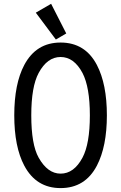

<svg xmlns="http://www.w3.org/2000/svg" viewBox="-20 -962 626 992"><path d="M293 -64.9Q362.3 -64.9 406.2 -147.5Q444.3 -218.8 444.3 -366.2Q444.3 -511.7 406.2 -585Q362.3 -667.5 293 -667.5Q224.1 -667.5 179.7 -585Q141.6 -514.2 141.6 -366.2Q141.6 -215.3 179.7 -147.5Q226.1 -64.9 293 -64.9ZM293 9.8Q167 9.8 105.5 -106Q53.7 -203.6 53.7 -366.2Q53.7 -528.8 105.5 -626.5Q167 -742.2 293 -742.2Q419.9 -742.2 480.5 -626.5Q532.2 -527.3 532.2 -366.2Q532.2 -205.1 480.5 -106Q419.9 9.8 293 9.8ZM244.1 -942.4 322.3 -789.1 268.6 -757.8 165 -896.5Z"/></svg>

Font: Consola Mono
Style: Book
Weight: 400
Monospace: yes
Designer: Wojciech Kalinowski "wmk69" (wmk69@o2.pl)
Foundry: Wojciech Kalinowski "wmk69" (wmk69@o2.pl)
Version: Version 2.1.0